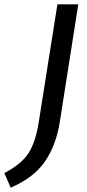

<svg xmlns="http://www.w3.org/2000/svg" viewBox="-124 -688 398 883"><path d="M-75 175 -104 108Q-24 66 8 15Q40 -36 54 -125L140 -668H236L151 -127Q134 -20 82.5 55Q31 130 -75 175Z"/></svg>

Font: Rambla
Style: Italic
Weight: 400
Italic angle: -12°
Designer: Martin Sommaruga
Foundry: Martin Sommaruga
Version: Version 1.001